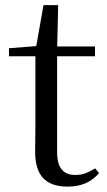

<svg xmlns="http://www.w3.org/2000/svg" viewBox="-20 -692 407 727"><path d="M154.9 -478.9V-516H339.7V-478.9ZM235.8 14.6Q173.2 14.6 143.1 -18Q113 -50.7 113 -117.7Q113 -142.1 113.5 -161.1Q114 -180.1 114 -207.1V-478.9H14V-509.4L134.6 -518.8L115 -504.4L144.7 -672.5H200.3L196.2 -500.6V-489V-117.5Q196.2 -71.2 213.7 -50.3Q231.2 -29.5 264.3 -29.5Q286.5 -29.5 303.5 -35.9Q320.4 -42.3 340.4 -54.4L354.9 -36.8Q334.4 -11.8 305 1.4Q275.6 14.6 235.8 14.6Z"/></svg>

Font: Noto Serif KR
Style: Regular
Weight: 200
Designer: Ryoko NISHIZUKA 西塚涼子 (kana & ideographs); Frank Grießhammer (Latin, Greek & Cyrillic); Wenlong ZHANG 张文龙 (bopomofo); San
Foundry: Adobe
Version: Version 2.001;hotconv 1.1.0;makeotfexe 2.6.0